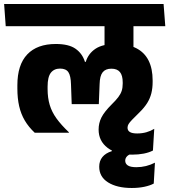

<svg xmlns="http://www.w3.org/2000/svg" viewBox="-44 -661 842 956"><path d="M716 -261.5 567 -254V-244.5Q567 -224 561.8 -208.2Q556.5 -192.5 544.5 -176.8Q532.5 -161 512 -141Q475 -104 461 -76Q447 -48 447 -16Q447 41 491.5 75Q536 109 614 109Q645 109 671.8 103.8Q698.5 98.5 717.5 88.5L724 -19.5Q706 -8.5 684.8 -2.5Q663.5 3.5 639 3.5Q614 3.5 602.5 -3.8Q591 -11 591 -25Q591 -34.5 596 -43Q601 -51.5 613.8 -64.8Q626.5 -78 650 -101Q674.5 -125 688.8 -147.8Q703 -170.5 709.5 -196.2Q716 -222 716 -253.5ZM613 104 513 79V91.5Q481.5 101.5 465.8 121Q450 140.5 450 169Q450 219.5 494.2 247.2Q538.5 275 612 275Q646.5 275 674.8 269Q703 263 721.5 253L727.5 149Q706 160 682.8 165.8Q659.5 171.5 635 171.5Q605.5 171.5 592.5 162.8Q579.5 154 579.5 139Q579.5 127 588 117.8Q596.5 108.5 613 104ZM437.5 -530.5H706.5L698.5 -641H430ZM620.5 -568H477V-467.5H620.5ZM-15.5 -530.5H779L770.5 -641H-23.5ZM620.5 -549.5H476.5V-418.5H620.5ZM42.5 -220.5Q42.5 -171 51.5 -132Q60.5 -93 79.5 -60.8Q98.5 -28.5 129 0H299V-2.5Q261 -38.5 237.5 -71Q214 -103.5 203.5 -138.8Q193 -174 193 -217.5V-230Q193 -278 209.2 -298.8Q225.5 -319.5 255 -319.5Q284.5 -319.5 296.5 -301.5Q308.5 -283.5 309.5 -241L313 -142.5H448L452 -242.5Q453 -283.5 467.2 -301.2Q481.5 -319 510.5 -319Q539.5 -319 553.2 -302.2Q567 -285.5 567 -250.5V-245L716 -253.5V-260.5Q716 -319 695.8 -359.5Q675.5 -400 634.5 -421Q593.5 -442 532 -442Q467 -442 431.2 -418Q395.5 -394 383 -353H379Q366 -394.5 332.2 -418.2Q298.5 -442 234 -442Q141 -442 91.8 -390.2Q42.5 -338.5 42.5 -236.5Z"/></svg>

Font: Anek Devanagari
Style: Bold
Weight: 700
Designer: Kailash Malviya (Devanagari) & Yesha Goshar (Latin)
Foundry: Ek Type
Version: Version 1.003